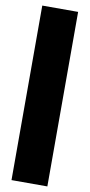

<svg xmlns="http://www.w3.org/2000/svg" viewBox="-104 -862 486 1039"><g transform="rotate(10 138.5 -342.5)"><path d="M237 -822V137H40V-822Z"/></g></svg>

Font: Parkinsans Light ExtraBold
Style: Regular
Weight: 800
Version: Version 1.000